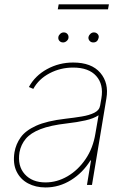

<svg xmlns="http://www.w3.org/2000/svg" viewBox="-20 -837 581 869"><path d="M186.1 11.4Q141.3 11.4 106.7 -7.1Q72.1 -25.6 54.9 -61.1Q37.6 -96.6 45.5 -147.7Q51.8 -184.7 73.7 -215.4Q95.5 -246.1 143.6 -267.9Q191.8 -289.8 277 -299.7Q315.3 -304 349.8 -309.7Q384.2 -315.3 407 -326.7Q429.7 -338.1 433.2 -359.4L438.9 -392Q449.6 -454.9 415.5 -493.1Q381.4 -531.2 311.1 -531.2Q253.6 -531.2 204.4 -505.3Q155.2 -479.4 130.7 -434.7L110.8 -443.2Q138.5 -494.3 192.8 -524.1Q247.2 -554 311.1 -554Q394.2 -554 433.8 -507.6Q473.4 -461.3 461.6 -392L396.3 0H373.6L392 -110.8H389.2Q355.1 -55.4 301.5 -22Q247.9 11.4 186.1 11.4ZM186.1 -11.4Q237.9 -11.4 285.7 -39.2Q333.5 -67.1 367.4 -117Q401.3 -166.9 411.9 -233L426.1 -315.3Q403.8 -300.4 366.7 -292.1Q329.5 -283.7 282.7 -278.4Q208.1 -269.9 163.4 -252.5Q118.6 -235.1 96.6 -208.8Q74.6 -182.5 68.2 -147.7Q58.6 -85.9 92 -48.7Q125.4 -11.4 186.1 -11.4ZM402 -644.9Q391.3 -644.9 384.9 -652.9Q378.6 -660.9 380.7 -670.5Q382.5 -677.9 389.4 -684.1Q396.3 -690.3 404.8 -690.3Q415.5 -690.3 422.2 -682.7Q429 -675.1 426.1 -664.8Q421.2 -644.9 402 -644.9ZM265.6 -644.9Q255 -644.9 248.6 -652.3Q242.2 -659.8 244.3 -670.5Q246.1 -678.3 253 -684.3Q259.9 -690.3 268.5 -690.3Q279.1 -690.3 285.3 -682.9Q291.5 -675.4 289.8 -664.8Q288.7 -657.3 281.4 -651.1Q274.1 -644.9 265.6 -644.9ZM473 -817.5 468.8 -794.7H241.5L245.7 -817.5Z"/></svg>

Font: Inter Thin  BETA
Style: Italic
Weight: 100
Italic angle: -9.39999°
Designer: Rasmus Andersson
Foundry: rsms
Version: Version 3.011;git-f93a4a705